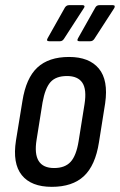

<svg xmlns="http://www.w3.org/2000/svg" viewBox="-20 -717 465 745"><path d="M181 8Q101 8 64.5 -37.5Q28 -83 42 -172L67 -325Q81 -414 125 -455Q169 -496 248 -496Q326 -496 363.5 -451Q401 -406 388 -316L364 -165Q350 -75 305.5 -33.5Q261 8 181 8ZM190 -65Q232 -65 254 -89Q276 -113 285 -169L308 -313Q317 -370 299.5 -396Q282 -422 240 -422Q197 -422 176 -398.5Q155 -375 145 -319L122 -175Q104 -65 190 -65ZM288 -557Q276 -557 283 -569L350 -688Q355 -697 366 -697H418Q424 -697 425 -693.5Q426 -690 423 -685L346 -566Q340 -557 330 -557ZM171 -557Q158 -557 165 -569L232 -688Q238 -697 248 -697H301Q306 -697 307.5 -693.5Q309 -690 305 -685L228 -566Q222 -557 213 -557Z"/></svg>

Font: Sofia Sans Condensed Medium
Style: Italic
Weight: 500
Italic angle: -9°
Designer: Botio Nikoltchev, Ani Petrova
Foundry: lettersoup
Version: Version 4.101; ttfautohint (v1.8.4.7-5d5b)